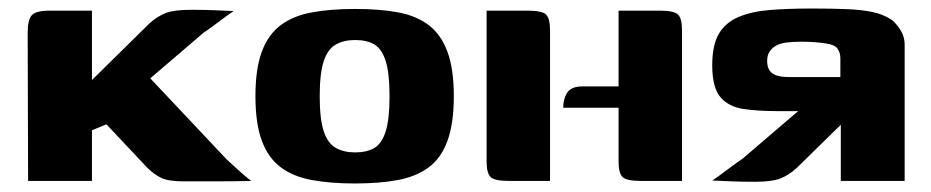

<svg xmlns="http://www.w3.org/2000/svg" viewBox="-20 -425 2188 451"><path d="M46 0 45 -348Q45 -378 54.5 -389Q64 -400 97 -400H196V-237L331 -370Q350 -387 369.5 -394.5Q389 -402 429 -402Q459 -402 483.5 -401Q508 -400 529 -399Q524 -396 511 -386.5Q498 -377 484 -366.5Q470 -356 458 -348L333 -241L512 -51Q527 -37 542 -23.5Q557 -10 570 0Q528 1 486.5 1Q445 1 411 1Q376 1 359 -7Q342 -15 325 -32L230 -133L196 -119V0Z M814 6Q757 6 713 -2Q669 -10 639.5 -32Q610 -54 595 -94.5Q580 -135 580 -199Q580 -263 595 -303.5Q610 -344 639.5 -366Q669 -388 713 -396Q757 -404 814 -404Q872 -404 915 -396Q958 -388 987 -366Q1016 -344 1031 -303.5Q1046 -263 1046 -199Q1046 -135 1031 -94Q1016 -53 986.5 -31.5Q957 -10 914 -2Q871 6 814 6ZM814 -67Q842 -67 859.5 -77.5Q877 -88 886 -116.5Q895 -145 895 -199Q895 -253 886 -281.5Q877 -310 859.5 -320.5Q842 -331 814 -331Q788 -331 769 -320.5Q750 -310 740.5 -281.5Q731 -253 731 -199Q731 -145 740.5 -116.5Q750 -88 769 -77.5Q788 -67 814 -67Z M1433 -172H1303Q1303 -193 1312.5 -207.5Q1322 -222 1348 -222H1433V-400H1529Q1564 -400 1573 -390.5Q1582 -381 1582 -354V0H1486Q1451 0 1442 -9.5Q1433 -19 1433 -46ZM1123 -400H1219Q1254 -400 1263 -390.5Q1272 -381 1272 -354V0H1176Q1141 0 1132 -9.5Q1123 -19 1123 -46Z M1954 -244V-288Q1954 -301 1947.5 -310.5Q1941 -320 1920 -323Q1906 -325 1892.5 -326Q1879 -327 1862 -327Q1841 -327 1826.5 -325Q1812 -323 1802.5 -317.5Q1793 -312 1787.5 -303.5Q1782 -295 1782 -282Q1782 -269 1787 -260.5Q1792 -252 1803.5 -248Q1815 -244 1833 -244ZM1955 -132 1851 -30Q1832 -13 1812.5 -5.5Q1793 2 1753 2Q1723 2 1698.5 1Q1674 0 1653 -1Q1658 -4 1671 -13.5Q1684 -23 1698 -33.5Q1712 -44 1724 -52L1849 -159L1855 -164H1806Q1761 -164 1726.5 -169Q1692 -174 1672.5 -196.5Q1653 -219 1653 -272Q1653 -319 1668.5 -345.5Q1684 -372 1714.5 -385Q1745 -398 1788 -401.5Q1831 -405 1887 -405Q1936 -405 1970 -403.5Q2004 -402 2028.5 -397Q2053 -392 2072 -380Q2082 -374 2093.5 -357Q2105 -340 2105 -320V0H1955Z"/></svg>

Font: r_Genos
Style: Bold
Weight: 700
Designer: Robert E. Leuschke
Foundry: Robert E. Leuschke
Version: Version 2.000;June 29, 2024;FontCreator 14.0.0.2814 32-bit